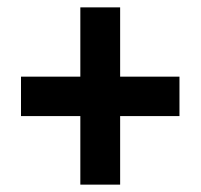

<svg xmlns="http://www.w3.org/2000/svg" viewBox="-20 -614 545 521"><path d="M306 -406H467V-299H306V-113H198V-299H37V-406H198V-594H306Z"/></svg>

Font: Noto Sans Khmer Condensed
Style: Bold
Weight: 700
Width: 3
Designer: Danh Hong and the Monotype Design Team
Foundry: Monotype Imaging Inc.
Version: Version 2.004